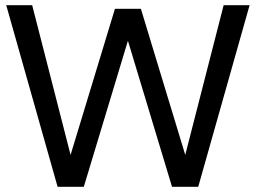

<svg xmlns="http://www.w3.org/2000/svg" viewBox="-20 -720 986 740"><path d="M4 -700H104L252 -123L423 -686H523L694 -123L842 -700H942L744 0H643L473 -563L303 0H202Z"/></svg>

Font: Cabin
Style: Regular
Weight: 400
Designer: Pablo Impallari
Foundry: Pablo Impallari. http://www.impallari.com Igino Marini. http://www.ikern.com
Version: Version 2.200